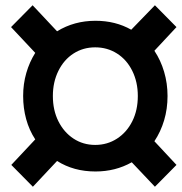

<svg xmlns="http://www.w3.org/2000/svg" viewBox="-20 -699 691 730"><path d="M23 -72 114 -169Q91 -204 79.5 -246Q68 -288 68 -334Q68 -380 80 -421.5Q92 -463 114 -498L22 -596L104 -679L197 -580Q262 -620 343 -620Q419 -620 479 -586L569 -679L651 -596L567 -506Q591 -470 604 -426Q617 -382 617 -334Q617 -285 604 -241.5Q591 -198 567 -162L651 -72L569 11L481 -82Q419 -47 343 -47Q260 -47 197 -87L105 11ZM342 -148Q388 -148 425 -172Q462 -196 483 -238Q504 -280 504 -334Q504 -387 483 -429.5Q462 -472 425 -495.5Q388 -519 342 -519Q296 -519 259.5 -495.5Q223 -472 202 -429.5Q181 -387 181 -334Q181 -280 202 -238Q223 -196 259.5 -172Q296 -148 342 -148Z"/></svg>

Font: Azeret Mono Medium
Style: Italic
Weight: 500
Italic angle: -12°
Designer: Martin Vácha
Foundry: Displaay
Version: Version 1.000; Glyphs 3.0.3, build 3074